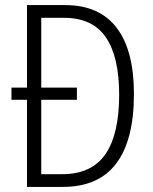

<svg xmlns="http://www.w3.org/2000/svg" viewBox="-20 -734 602 754"><path d="M236 -714Q370 -714 438 -625Q506 -536 506 -365Q506 -184 436.5 -92Q367 0 227 0H86V-342H25V-390H86V-714ZM231 -664H142V-390H282V-342H142V-50H224Q340 -50 394 -128.5Q448 -207 448 -362Q448 -510 396 -587Q344 -664 231 -664Z"/></svg>

Font: Noto Sans Telugu Condensed Light
Style: Regular
Weight: 300
Width: 3
Designer: Jelle Bosma - Monotype Design Team
Foundry: Monotype Imaging Inc.
Version: Version 2.005; ttfautohint (v1.8.4.7-5d5b)